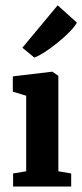

<svg xmlns="http://www.w3.org/2000/svg" viewBox="-20 -684 302 704"><path d="M28 0V-48L76 -56V-333L27 -348V-404L170 -421H172L194 -406V-56L241 -48V0ZM106 -473 62 -509 191 -664H192L262 -601Q244 -570 190.5 -527Q137 -484 106 -473Z"/></svg>

Font: Aikya
Style: Bold
Weight: 700
Designer: Neelakash Kshetrimayum (Latin subset based on Merriweather by Eben Sorkin)
Foundry: Brand New Type
Version: Version 1.00 b005